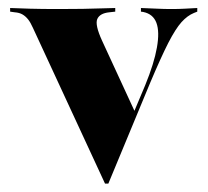

<svg xmlns="http://www.w3.org/2000/svg" viewBox="-20 -439 508 470"><path d="M237.1 10.5 60.5 -371Q54.8 -383.9 48.8 -391.5Q42.7 -399.2 35.1 -403.6Q27.4 -408.1 16.1 -408.9L4.8 -410.5V-419.4Q24.2 -418.5 54 -417.7Q83.9 -416.9 118.5 -416.9H122.6H125.8Q156.5 -416.9 182.3 -417.3Q208.1 -417.7 228.6 -418.5Q249.2 -419.4 262.1 -419.4V-410.5L247.6 -408.9Q224.2 -406.5 218.1 -392.3Q212.1 -378.2 229.8 -339.5L311.3 -162.9L301.6 -150L335.5 -230.6Q357.3 -283.9 364.1 -322.6Q371 -361.3 362.9 -383.1Q354.8 -404.8 330.6 -409.7L325 -410.5V-419.4Q350.8 -418.5 366.1 -417.7Q381.5 -416.9 400 -416.9Q417.7 -416.9 431.5 -417.7Q445.2 -418.5 462.9 -419.4V-410.5L454.8 -407.3Q438.7 -400.8 424.2 -384.7Q409.7 -368.5 391.9 -333.9Q374.2 -299.2 347.6 -236.3L245.2 10.5Z"/></svg>

Font: Playfair 144pt SemiCondensed Black
Style: Regular
Weight: 900
Width: 4
Designer: Claus Eggers Sørensen
Foundry: Claus Eggers Sørensen
Version: Version 2.203